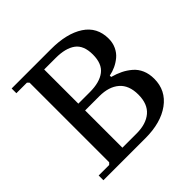

<svg xmlns="http://www.w3.org/2000/svg" viewBox="-168 -819 978 978"><g transform="rotate(-45 321.0 -330.5)"><path d="M43.9 -627V-661.1H327.1Q440.4 -661.1 506.8 -617.7Q573.2 -574.2 573.2 -490.7Q573.2 -460.9 561.5 -436Q549.8 -411.1 530.5 -395Q511.2 -378.9 489.3 -368.7Q467.3 -358.4 443.8 -354V-344.2Q475.6 -335.4 500.2 -323.2Q524.9 -311 546.9 -292.2Q568.8 -273.4 580.8 -245.6Q592.8 -217.8 592.8 -182.6Q592.8 -98.1 525.4 -49.1Q458 0 346.7 0H43.9V-34.2H119.6L129.4 -43.9V-617.2L119.6 -627ZM229.5 -612.3V-366.2H312.5Q382.8 -366.2 420.9 -395.3Q459 -424.3 459 -490.7Q459 -556.6 421.1 -584.5Q383.3 -612.3 312.5 -612.3ZM332 -317.4H229.5V-48.8H332Q400.4 -48.8 439.5 -82Q478.5 -115.2 478.5 -182.6Q478.5 -250 439.5 -283.7Q400.4 -317.4 332 -317.4Z"/></g></svg>

Font: Happy Times at the IKOB
Style: Regular
Weight: 400
Designer: Lucas Le Bihan
Foundry: Lucas Le Bihan
Version: Version 1.000;PS 1.0;hotconv 1.0.88;makeotf.lib2.5.647800